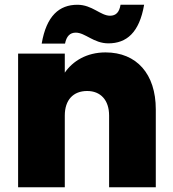

<svg xmlns="http://www.w3.org/2000/svg" viewBox="-20 -786 726 806"><path d="M252 -301C252 -366 287 -404 346 -404C402 -404 438 -366 438 -301V0H634V-327C634 -475 554 -566 423 -566C343 -566 285 -529 252 -481V-561H56V0H252ZM253 -603C259 -634 274 -649 298 -649C338 -649 373 -604 435 -604C511 -604 565 -649 585 -766H486C481 -735 467 -720 442 -720C402 -720 367 -766 305 -766C229 -766 175 -720 155 -603Z"/></svg>

Font: SVN-Poppins ExtraBold
Style: Regular
Weight: 800
Designer: Ninad Kale (Devanagari), Jonny Pinhorn (Latin)
Foundry: Indian Type Foundry
Version: Version 3.002 2017; ttfautohint (v1.8.3)